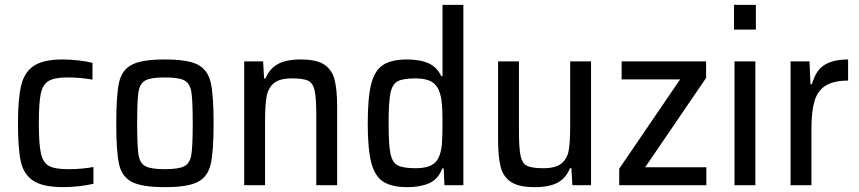

<svg xmlns="http://www.w3.org/2000/svg" viewBox="-20 -763 3537 791"><path d="M54 -255Q54 -357 67.5 -412Q81 -467 120.5 -492.5Q160 -518 238 -518Q270 -518 304.5 -514Q339 -510 361 -504V-435Q309 -444 259 -444Q205 -444 180.5 -429.5Q156 -415 148 -377Q140 -339 140 -255Q140 -170 148.5 -131.5Q157 -93 181.5 -79.5Q206 -66 261 -66Q317 -66 365 -75V-6Q341 0 306.5 4Q272 8 241 8Q157 8 117 -18.5Q77 -45 65.5 -98.5Q54 -152 54 -255Z M459 -255Q459 -372 470.5 -423.5Q482 -475 523.5 -496.5Q565 -518 659 -518Q754 -518 795 -496.5Q836 -475 848 -423.5Q860 -372 860 -255Q860 -138 848 -86.5Q836 -35 795 -13.5Q754 8 659 8Q565 8 523.5 -13.5Q482 -35 470.5 -86.5Q459 -138 459 -255ZM774 -255Q774 -348 768.5 -383.5Q763 -419 740 -431.5Q717 -444 659 -444Q601 -444 578.5 -431.5Q556 -419 550.5 -383.5Q545 -348 545 -255Q545 -162 550.5 -126.5Q556 -91 578.5 -78.5Q601 -66 659 -66Q717 -66 740 -78.5Q763 -91 768.5 -126.5Q774 -162 774 -255Z M986 -510H1064L1068 -440H1074Q1089 -478 1123 -498Q1157 -518 1219 -518Q1283 -518 1315 -497.5Q1347 -477 1358 -436Q1369 -395 1369 -322V0H1283V-289Q1283 -361 1276 -391Q1269 -421 1249.5 -430.5Q1230 -440 1183 -440Q1132 -440 1108.5 -420.5Q1085 -401 1078.5 -366Q1072 -331 1072 -265V0H986Z M1495 -254Q1495 -360 1509 -416Q1523 -472 1557.5 -495Q1592 -518 1657 -518Q1711 -518 1746 -502Q1781 -486 1798 -449H1803V-743H1889V0H1811L1808 -69H1802Q1785 -24 1748 -8Q1711 8 1659 8Q1594 8 1559 -14.5Q1524 -37 1509.5 -93Q1495 -149 1495 -254ZM1791 -123Q1799 -146 1801 -176Q1803 -206 1803 -260Q1803 -302 1801 -329.5Q1799 -357 1793 -377Q1783 -411 1759.5 -425.5Q1736 -440 1692 -440Q1640 -440 1618 -428Q1596 -416 1588.5 -379Q1581 -342 1581 -255Q1581 -167 1588.5 -130.5Q1596 -94 1618 -82Q1640 -70 1693 -70Q1734 -70 1757.5 -82.5Q1781 -95 1791 -123Z M2032 -188V-510H2118V-221Q2118 -150 2125 -119.5Q2132 -89 2152 -79.5Q2172 -70 2219 -70Q2269 -70 2293 -89.5Q2317 -109 2323 -143.5Q2329 -178 2329 -245V-510H2415V0H2338L2334 -70H2328Q2313 -31 2279 -11.5Q2245 8 2182 8Q2119 8 2086.5 -12.5Q2054 -33 2043 -74Q2032 -115 2032 -188Z M2531 0V-68L2782 -436H2541V-510H2889V-442L2638 -74H2890V0Z M3004 -641V-743H3094V-641ZM3006 0V-510H3092V0Z M3237 -510H3315L3319 -416H3325Q3341 -474 3377.5 -496Q3414 -518 3474 -518V-431Q3415 -431 3382 -410.5Q3349 -390 3336 -348Q3323 -306 3323 -234V0H3237Z"/></svg>

Font: Saira Semi Condensed
Style: Regular
Weight: 400
Width: 4
Designer: Hector Gatti with collaboration of the Omnibus-Type team
Foundry: Omnibus-Type
Version: Version 1.001; ttfautohint (v1.8)